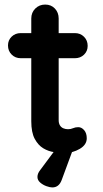

<svg xmlns="http://www.w3.org/2000/svg" viewBox="-20 -670 449 841"><path d="M71 -525H308Q332 -525 348 -509Q364 -493 364 -469Q364 -446 348 -430.5Q332 -415 308 -415H71Q47 -415 31 -431Q15 -447 15 -471Q15 -494 31 -509.5Q47 -525 71 -525ZM178 -650Q204 -650 220.5 -632.5Q237 -615 237 -589V-144Q237 -130 242.5 -121Q248 -112 257.5 -108Q267 -104 278 -104Q290 -104 300 -108.5Q310 -113 323 -113Q337 -113 348.5 -100Q360 -87 360 -64Q360 -36 329.5 -18Q299 0 264 0Q243 0 217.5 -3.5Q192 -7 169.5 -20.5Q147 -34 132 -62Q117 -90 117 -139V-589Q117 -615 134.5 -632.5Q152 -650 178 -650ZM209 151Q199 151 183.5 145.5Q168 140 156 129.5Q144 119 144 105Q144 90 156 75L234 -30H305L250 119Q238 151 209 151Z"/></svg>

Font: zvoove
Style: Bold
Weight: 700
Designer: Vernon Adams (Nunito) & Andrew Paglinawan (Quicksand)
Foundry: zvoove
Version: Version 3.006